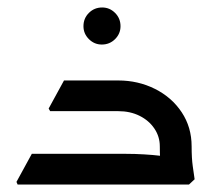

<svg xmlns="http://www.w3.org/2000/svg" viewBox="-20 -493 594 513"><path d="M407 -102Q407 -128 392.5 -149.5Q378 -171 353 -183.5Q328 -196 296 -196H147V-207L156 -278H296Q349 -278 394 -255.5Q439 -233 465.5 -193Q492 -153 492 -102ZM27 0 24 -7 65 -82H191V0ZM65 0V-82H316Q341 -82 365.5 -80.5Q390 -79 406 -77Q422 -75 422 -75V0ZM114 -196 110 -203 151 -278H269V-196ZM416 0Q414 -17 410.5 -41.5Q407 -66 407 -102H492Q492 -70 495 -49Q498 -28 500 -14L485 0ZM252 -374Q232 -374 217.5 -388.5Q203 -403 203 -423Q203 -444 217.5 -458.5Q232 -473 253 -473Q273 -473 287.5 -458.5Q302 -444 302 -423Q302 -403 287.5 -388.5Q273 -374 252 -374Z"/></svg>

Font: Fustat Medium
Style: Regular
Weight: 500
Designer: Mohamed Gaber, Khaled Hosny, Laura Garcia Mut
Foundry: Kief Type Foundry, Alif Type Foundry, Hard Type Foundry
Version: Version 1.007